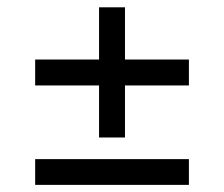

<svg xmlns="http://www.w3.org/2000/svg" viewBox="-20 -651 616 528"><path d="M252.4 -272.9V-416H76.7V-487.3H252.4V-630.9H323.7V-487.3H499.5V-416H323.7V-272.9ZM76.7 -142.6V-213.4H499.5V-142.6Z"/></svg>

Font: Kay Pho Du Medium
Style: Regular
Weight: 500
Designer: Victor Gaultney, Khu Oo Reh
Foundry: SIL International
Version: Version 3.000